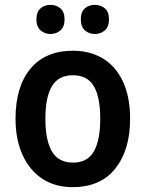

<svg xmlns="http://www.w3.org/2000/svg" viewBox="-20 -761 600 791"><path d="M516 -272Q516 -143 455 -66.5Q394 10 279 10Q207 10 154.5 -24.5Q102 -59 73 -122.5Q44 -186 44 -272Q44 -404 105.5 -478Q167 -552 281 -552Q351 -552 404 -520Q457 -488 486.5 -425Q516 -362 516 -272ZM167 -272Q167 -183 194 -137Q221 -91 281 -91Q340 -91 366.5 -137Q393 -183 393 -272Q393 -361 366.5 -406Q340 -451 280 -451Q221 -451 194 -406Q167 -361 167 -272ZM130 -681Q130 -712 147 -726.5Q164 -741 188 -741Q212 -741 229 -726.5Q246 -712 246 -681Q246 -651 229 -636Q212 -621 188 -621Q164 -621 147 -636Q130 -651 130 -681ZM313 -681Q313 -712 329.5 -726.5Q346 -741 371 -741Q395 -741 412 -726.5Q429 -712 429 -681Q429 -651 412 -636Q395 -621 371 -621Q346 -621 329.5 -636Q313 -651 313 -681Z"/></svg>

Font: Noto Sans Sinhala SemiCondensed SemiBold
Style: Regular
Weight: 600
Width: 4
Designer: Jelle Bosma - Monotype Design Team
Foundry: Monotype Imaging Inc.
Version: Version 2.006; ttfautohint (v1.8.4.7-5d5b)